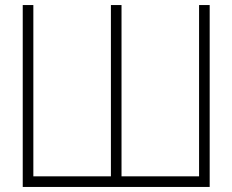

<svg xmlns="http://www.w3.org/2000/svg" viewBox="-20 -740 920 760"><path d="M70 0V-720H112V-42H419V-720H461V-42H768V-720H810V0Z"/></svg>

Font: Manrope ExtraLight
Style: Regular
Weight: 200
Designer: Mikhail Sharanda
Foundry: Mikhail Sharanda
Version: Version 4.505